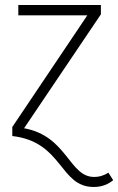

<svg xmlns="http://www.w3.org/2000/svg" viewBox="-20 -542 471 765"><path d="M353 203C389 203 412 191 431 176L412 146C396 156 378 163 355 163C255 163 248 0 76 -31L382 -485V-522H53V-481H328L29 -36V0C231 23 217 203 353 203Z"/></svg>

Font: Fira Sans ExtraLight
Style: Regular
Weight: 200
Designer: bBox Type GmbH & Carrois Corporate GbR & Edenspiekermann AG
Foundry: bBox Type GmbH & Carrois Corporate GbR & Edenspiekermann AG
Version: Version 4.300;PS 004.300;hotconv 1.0.88;makeotf.lib2.5.64775